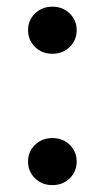

<svg xmlns="http://www.w3.org/2000/svg" viewBox="-20 -543 313 572"><path d="M136 8.5Q104.8 8.5 84.2 -11.9Q63.6 -32.3 63.6 -61.8Q63.6 -91.6 84.5 -111.7Q105.5 -131.7 136 -131.7Q167.3 -131.7 187.9 -111.3Q208.5 -90.9 208.5 -61.8Q208.5 -32.3 187.9 -11.9Q167.3 8.5 136 8.5ZM136 -382.8Q104.8 -382.8 84.2 -403.2Q63.6 -423.7 63.6 -453.1Q63.6 -483 84.5 -503Q105.5 -523.1 136 -523.1Q167.3 -523.1 187.9 -502.7Q208.5 -482.2 208.5 -453.1Q208.5 -423.7 187.9 -403.2Q167.3 -382.8 136 -382.8Z"/></svg>

Font: Interface Medium
Style: Regular
Weight: 500
Designer: Rasmus Andersson
Foundry: rsms
Version: Version 1.8